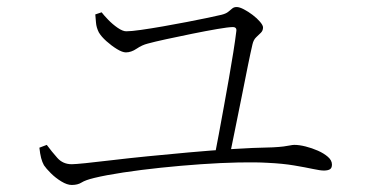

<svg xmlns="http://www.w3.org/2000/svg" viewBox="-20 -634 1040 546"><path d="M589 -183Q595 -213 602 -251Q609 -289 616.5 -330Q624 -371 631 -411Q638 -451 643.5 -485.5Q649 -520 652 -545Q654 -557 642 -557Q630 -557 598 -551.5Q566 -546 526.5 -538Q487 -530 452.5 -522.5Q418 -515 400 -510Q384 -506 368.5 -495.5Q353 -485 338 -485Q328 -485 312.5 -494.5Q297 -504 282.5 -517Q268 -530 261 -542Q254 -556 253 -569.5Q252 -583 251 -593L269 -599Q275 -591 287.5 -578Q300 -565 314.5 -555Q329 -545 339 -545Q353 -545 381 -549Q409 -553 443.5 -559Q478 -565 511.5 -571.5Q545 -578 571.5 -583.5Q598 -589 610 -592Q622 -595 628.5 -600Q635 -605 640 -609.5Q645 -614 653 -614Q661 -614 673.5 -607.5Q686 -601 698.5 -591.5Q711 -582 719.5 -572Q728 -562 728 -556Q728 -547 722 -541Q716 -535 708.5 -528Q701 -521 698 -508Q693 -487 685 -447.5Q677 -408 667.5 -360Q658 -312 648.5 -266Q639 -220 632 -185ZM184 -108Q171 -108 154.5 -118Q138 -128 124.5 -141.5Q111 -155 105 -164Q100 -173 97 -184.5Q94 -196 92 -214L113 -222Q127 -203 143 -185Q159 -167 184 -167Q193 -167 223 -170Q253 -173 298.5 -178.5Q344 -184 399.5 -189.5Q455 -195 516 -200.5Q577 -206 638.5 -210Q700 -214 756 -215Q775 -216 786.5 -217.5Q798 -219 805 -220.5Q812 -222 817 -222Q831 -222 849 -217.5Q867 -213 884 -205.5Q901 -198 912.5 -188Q924 -178 924 -166Q924 -156 918 -152.5Q912 -149 901 -149Q891 -149 870 -153.5Q849 -158 816.5 -163.5Q784 -169 741 -171Q708 -173 658.5 -172Q609 -171 551.5 -167Q494 -163 437 -157Q380 -151 330.5 -143.5Q281 -136 248 -128Q223 -122 212 -115Q201 -108 184 -108Z"/></svg>

Font: Noto Serif JP ExtraLight ExtraLight
Style: Regular
Weight: 250
Version: Version 2.003-H1;hotconv 1.1.1;makeotfexe 2.6.0